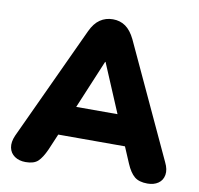

<svg xmlns="http://www.w3.org/2000/svg" viewBox="-80 -798 923 891"><g transform="rotate(10 381.5 -352.5)"><path d="M97 9Q66 9 45 -5.5Q24 -20 19 -45.5Q14 -71 28 -103L277 -639Q295 -678 321.5 -696Q348 -714 382 -714Q416 -714 441.5 -696Q467 -678 486 -639L735 -103Q751 -71 746.5 -45Q742 -19 721.5 -5Q701 9 671 9Q631 9 609.5 -9Q588 -27 571 -67L517 -194L587 -143H175L246 -194L192 -67Q174 -27 155 -9Q136 9 97 9ZM380 -513 264 -236 236 -284H527L499 -236L382 -513Z"/></g></svg>

Font: Nunito ExtraLight Black
Style: Regular
Weight: 900
Version: Version 3.602